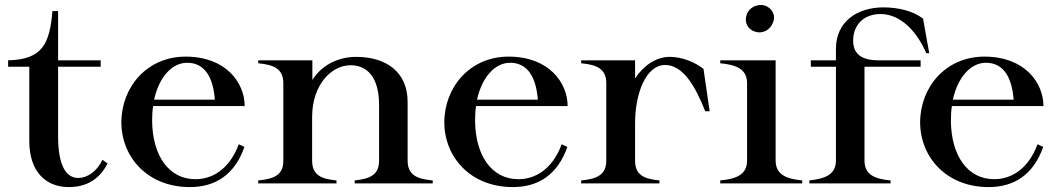

<svg xmlns="http://www.w3.org/2000/svg" viewBox="-20 -745 4300 780"><path d="M13 -474H99V-172C99 -48 166 15 259 15C331 15 384 -16 417 -81L396 -96C374 -48 334 -22 298 -22C248 -22 216 -73 216 -192V-474H389V-500H216V-700H193C182 -567 152 -503 13 -500Z M751 15C855 15 933 -35 973 -148L950 -159C911 -54 839 -17 774 -17C666 -17 600 -112 598 -252C598 -274 599 -295 602 -314H974C974 -408 899 -515 734 -515C578 -515 473 -392 473 -247C474 -105 581 15 751 15ZM606 -340C626 -432 679 -490 740 -490C796 -490 844 -454 853 -340Z M1636 -93V-331C1636 -454 1547 -514 1427 -514C1358 -514 1289 -484 1249 -420V-500H1029V-488C1093 -482 1131 -465 1131 -407V-93C1132 -34 1093 -18 1029 -12V0H1347V-12C1284 -18 1248 -34 1248 -93V-270C1248 -400 1326 -480 1404 -480C1469 -480 1520 -435 1520 -318V-93C1520 -35 1485 -19 1421 -12V0H1738V-12C1673 -18 1636 -34 1636 -93Z M2063 15C2167 15 2245 -35 2285 -148L2262 -159C2223 -54 2151 -17 2086 -17C1978 -17 1912 -112 1910 -252C1910 -274 1911 -295 1914 -314H2286C2286 -408 2211 -515 2046 -515C1890 -515 1785 -392 1785 -247C1786 -105 1893 15 2063 15ZM1918 -340C1938 -432 1991 -490 2052 -490C2108 -490 2156 -454 2165 -340Z M2560 -93V-244C2560 -365 2604 -481 2682 -481C2754 -481 2804 -397 2845 -293H2863L2838 -465C2803 -493 2750 -514 2701 -514C2646 -514 2596 -480 2560 -427V-500H2341V-488C2405 -482 2443 -465 2443 -407V-93C2443 -34 2404 -18 2341 -12V0H2659V-12C2596 -18 2560 -34 2560 -93Z M2906 -12V0H3239V-12C3177 -18 3131 -34 3131 -93V-500H2906V-488C2970 -482 3015 -465 3015 -407V-93C3015 -34 2969 -18 2906 -12ZM3121 -655C3133 -687 3113 -714 3086 -723C3057 -730 3023 -716 3013 -684C3002 -651 3021 -623 3049 -616C3077 -607 3109 -622 3121 -655Z M3268 -12V0H3598V-12C3535 -18 3492 -34 3492 -93V-474H3720V-500H3549C3469 -500 3446 -535 3446 -580C3446 -647 3492 -688 3557 -688C3639 -688 3705 -617 3743 -529H3755L3730 -669C3691 -700 3630 -715 3569 -715C3461 -715 3376 -656 3376 -547V-500H3274V-474H3376V-93C3376 -35 3331 -19 3268 -12Z M3996 15C4100 15 4178 -35 4218 -148L4195 -159C4156 -54 4084 -17 4019 -17C3911 -17 3845 -112 3843 -252C3843 -274 3844 -295 3847 -314H4219C4219 -408 4144 -515 3979 -515C3823 -515 3718 -392 3718 -247C3719 -105 3826 15 3996 15ZM3851 -340C3871 -432 3924 -490 3985 -490C4041 -490 4089 -454 4098 -340Z"/></svg>

Font: Sprat Medium
Style: Regular
Weight: 500
Designer: Ethan Nakache
Foundry: Collletttivo
Version: Version 2.000;Glyphs 3.2 (3217)